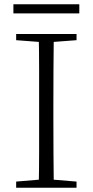

<svg xmlns="http://www.w3.org/2000/svg" viewBox="-20 -883 436 903"><path d="M43 -820V-863H353V-820ZM56 0V-29L188 -40H207L340 -29V0ZM162 0Q164 -83 164 -166Q164 -249 164 -333V-390Q164 -474 164 -557.5Q164 -641 162 -723H233Q232 -641 231.5 -557.5Q231 -474 231 -390V-333Q231 -249 231.5 -166Q232 -83 233 0ZM56 -694V-723H340V-694L207 -684H188Z"/></svg>

Font: Noto Serif JP ExtraLight
Style: Regular
Weight: 200
Designer: Ryoko NISHIZUKA  (kana & ideographs); Frank Grießhammer (Latin, Greek & Cyrillic); Wenlong ZHANG  (bopomofo); Sandoll Co
Foundry: Adobe
Version: Version 2.002-H1;hotconv 1.1.0;makeotfexe 2.6.0